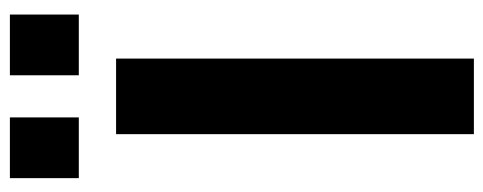

<svg xmlns="http://www.w3.org/2000/svg" viewBox="-318 -670 987 392"><g transform="rotate(-90 176.0 -473.5)"><path d="M218.8 -806.6V-947.3H342.8V-806.6ZM8.8 -806.6V-947.3H132.8V-806.6ZM98.6 0V-730.5H252.9V0Z"/></g></svg>

Font: Mgen+ 1c bold
Style: Bold
Weight: 700
Designer: [Source Han Sans]
Ryoko NISHIZUKA  (kana & ideographs); Paul D. Hunt (Latin, Greek & Cyrillic); Wenlong ZHANG  (bopomofo
Version: Version 1.059.20150602